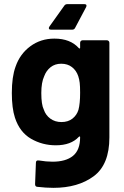

<svg xmlns="http://www.w3.org/2000/svg" viewBox="-20 -708 595 925"><path d="M395 -674 342 -574Q338 -565 327 -565H226Q218 -565 216 -569.5Q214 -574 218 -580L290 -681Q295 -688 304 -688H387Q394 -688 396 -684Q398 -680 395 -674ZM378 -514H495Q500 -514 503.5 -510.5Q507 -507 507 -502V-46Q507 85 431.5 141Q356 197 237 197Q202 197 159 192Q149 191 149 179L153 76Q153 63 167 65Q203 71 233 71Q297 71 331.5 43Q366 15 366 -47Q366 -50 364 -50.5Q362 -51 360 -49Q322 -8 249 -8Q184 -8 129.5 -39.5Q75 -71 52 -141Q37 -187 37 -260Q37 -338 55 -387Q76 -448 126 -485Q176 -522 242 -522Q319 -522 360 -476Q362 -474 364 -474.5Q366 -475 366 -478V-502Q366 -507 369.5 -510.5Q373 -514 378 -514ZM366 -261Q366 -292 364 -309Q362 -326 357 -341Q348 -368 327 -384.5Q306 -401 275 -401Q245 -401 224 -384.5Q203 -368 193 -341Q179 -311 179 -260Q179 -204 191 -180Q200 -153 222.5 -136.5Q245 -120 276 -120Q308 -120 329 -136.5Q350 -153 358 -179Q366 -209 366 -261Z"/></svg>

Font: UMi
Style: Bold
Weight: 700
Designer: Peter Middis
Foundry: We Are UMi
Version: Version 1.0